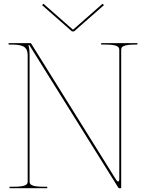

<svg xmlns="http://www.w3.org/2000/svg" viewBox="-20 -986 755 1006"><path d="M207.5 -966.5 200.5 -959 357 -821.5H368L524.5 -959L517.5 -966.5L364 -831.5H361ZM25 -760V-752.5H31C91 -752.5 125 -748 125 -695V-35C125 -20.5 118.5 -7.5 50 -7.5H30V0H227.5V-7.5H210C141.5 -7.5 135 -20.5 135 -35V-694.5C135 -722.5 133.5 -732 129 -750H133.5L600 -2.5C601 -0.5 603 0 604.5 0H615V-725C615 -740.5 624 -752.5 690 -752.5H700V-760H510V-752.5H530C596 -752.5 605 -740.5 605 -725V-48C605 -39.5 602.5 -35 599 -35C596 -35 592 -38 588.5 -44L143.5 -757.5C143 -758.5 141.5 -760 139.5 -760Z"/></svg>

Font: Znikomit
Style: Regular
Weight: 100
Designer: gluk
Foundry: gluk
Version: Version 0.55